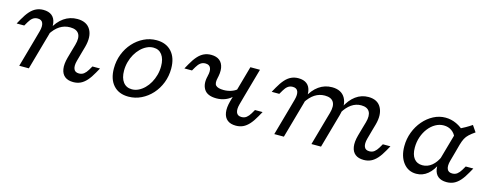

<svg xmlns="http://www.w3.org/2000/svg" viewBox="-23 -885 3463 1357"><g transform="rotate(15 1708.5 -206.5)"><path d="M445.2 -206.5 456.5 -246Q471.8 -300 454.4 -327.8Q437.1 -355.6 389.5 -355.6Q348.4 -355.6 314.5 -333.9Q280.6 -312.1 252.4 -266.9V-305.6Q283.1 -365.3 326.6 -395.6Q370.2 -425.8 424.2 -425.8Q493.5 -425.8 521.4 -377.4Q549.2 -329 527.4 -249.2L515.3 -206.5ZM170.2 -206.5 188.7 -273.4Q199.2 -312.1 190.3 -334.3Q181.5 -356.5 152.4 -356.5Q131.5 -356.5 116.5 -345.2Q101.6 -333.9 89.5 -312.9L72.6 -283.9H16.9L36.3 -318.5Q58.1 -357.3 79 -380.6Q100 -404 123.8 -414.9Q147.6 -425.8 175.8 -425.8Q214.5 -425.8 237.5 -407.7Q260.5 -389.5 266.1 -354.4Q271.8 -319.4 258.1 -269.4L240.3 -206.5ZM112.1 0 170.2 -206.5H240.3L182.3 0ZM496.8 -139.5Q486.3 -100.8 495.2 -78.6Q504 -56.5 533.1 -56.5Q554 -56.5 569 -68.1Q583.9 -79.8 596 -100L612.9 -129H668.5L649.2 -94.4Q628.2 -56.5 606.9 -32.7Q585.5 -8.9 562.1 2Q538.7 12.9 509.7 12.9Q471 12.9 448 -5.2Q425 -23.4 419.4 -58.5Q413.7 -93.5 427.4 -143.5L445.2 -206.5H515.3Z M912.9 11.3Q841.9 11.3 802.4 -33.1Q762.9 -77.4 762.9 -155.6Q762.9 -211.3 781.9 -260.1Q800.8 -308.9 834.3 -346Q867.7 -383.1 911.3 -404.4Q954.8 -425.8 1004 -425.8Q1074.2 -425.8 1114.5 -381.5Q1154.8 -337.1 1154.8 -258.1Q1154.8 -203.2 1135.9 -154.4Q1116.9 -105.6 1083.5 -68.5Q1050 -31.5 1006 -10.1Q962.1 11.3 912.9 11.3ZM923.4 -45.2Q948.4 -45.2 971.4 -56.5Q994.4 -67.7 1014.5 -87.5Q1034.7 -107.3 1049.6 -133.9Q1064.5 -160.5 1073 -191.5Q1081.5 -222.6 1081.5 -255.6Q1081.5 -308.9 1058.9 -339.1Q1036.3 -369.4 996 -369.4Q971 -369.4 947.6 -358.1Q924.2 -346.8 904 -327Q883.9 -307.3 868.5 -280.6Q853.2 -254 844.8 -223Q836.3 -191.9 836.3 -158.9Q836.3 -105.6 859.3 -75.4Q882.3 -45.2 923.4 -45.2Z M1516.9 -137.9Q1449.2 -137.9 1425.4 -177.4Q1401.6 -216.9 1418.5 -278.2L1416.9 -273.4Q1427.4 -312.1 1418.1 -334.3Q1408.9 -356.5 1379.8 -356.5Q1358.9 -356.5 1344 -345.2Q1329 -333.9 1316.9 -312.9L1300 -283.9H1244.4L1263.7 -318.5Q1285.5 -357.3 1306.5 -380.6Q1327.4 -404 1351.2 -414.9Q1375 -425.8 1403.2 -425.8Q1441.9 -425.8 1464.9 -407.7Q1487.9 -389.5 1494 -354.4Q1500 -319.4 1486.3 -269.4L1490.3 -284.7Q1478.2 -240.3 1493.5 -224.2Q1508.9 -208.1 1551.6 -208.1Q1579.8 -208.1 1606 -216.9Q1632.3 -225.8 1647.6 -240.3L1637.1 -187.9Q1614.5 -163.7 1583.5 -150.8Q1552.4 -137.9 1516.9 -137.9ZM1634.7 -206.5 1692.7 -412.9H1762.9L1704.8 -206.5ZM1686.3 -139.5Q1675.8 -100.8 1684.7 -78.6Q1693.5 -56.5 1722.6 -56.5Q1743.5 -56.5 1758.5 -68.1Q1773.4 -79.8 1785.5 -100L1802.4 -129H1858.1L1838.7 -94.4Q1817.7 -56.5 1796.4 -32.7Q1775 -8.9 1751.6 2Q1728.2 12.9 1699.2 12.9Q1660.5 12.9 1637.5 -5.2Q1614.5 -23.4 1608.9 -58.5Q1603.2 -93.5 1616.9 -143.5L1634.7 -206.5H1704.8Z M2308.1 -206.5 2319.4 -246Q2334.7 -300 2317.7 -327.8Q2300.8 -355.6 2254 -355.6Q2213.7 -355.6 2180.2 -333.9Q2146.8 -312.1 2118.5 -266.9V-305.6Q2149.2 -365.3 2191.9 -395.6Q2234.7 -425.8 2287.9 -425.8Q2356.5 -425.8 2384.3 -377.4Q2412.1 -329 2390.3 -249.2L2378.2 -206.5ZM2570.2 -206.5 2582.3 -248.4Q2596.8 -300 2580.6 -327.8Q2564.5 -355.6 2519.4 -355.6Q2481.5 -355.6 2448.8 -333.1Q2416.1 -310.5 2390.3 -266.9V-305.6Q2420.2 -365.3 2461.7 -395.6Q2503.2 -425.8 2554 -425.8Q2621 -425.8 2647.6 -377Q2674.2 -328.2 2653.2 -251.6L2640.3 -206.5ZM2036.3 -206.5 2054.8 -273.4Q2065.3 -312.1 2056.5 -334.3Q2047.6 -356.5 2018.5 -356.5Q1997.6 -356.5 1982.7 -345.2Q1967.7 -333.9 1955.6 -312.9L1938.7 -283.9H1883.1L1902.4 -318.5Q1924.2 -357.3 1945.2 -380.6Q1966.1 -404 1989.9 -414.9Q2013.7 -425.8 2041.9 -425.8Q2080.6 -425.8 2103.6 -407.7Q2126.6 -389.5 2132.3 -354.4Q2137.9 -319.4 2124.2 -269.4L2106.5 -206.5ZM1978.2 0 2036.3 -206.5H2106.5L2048.4 0ZM2250 0 2308.1 -206.5H2378.2L2320.2 0ZM2621.8 -139.5Q2611.3 -100.8 2620.2 -78.6Q2629 -56.5 2658.1 -56.5Q2679 -56.5 2694 -68.1Q2708.9 -79.8 2721 -100L2737.9 -129H2793.5L2774.2 -94.4Q2753.2 -56.5 2731.9 -32.7Q2710.5 -8.9 2687.1 2Q2663.7 12.9 2634.7 12.9Q2596 12.9 2573 -5.2Q2550 -23.4 2544.4 -58.5Q2538.7 -93.5 2552.4 -143.5L2570.2 -206.5H2640.3Z M3018.5 11.3Q2959.7 11.3 2923.8 -34.7Q2887.9 -80.6 2887.9 -155.6Q2887.9 -209.7 2906.5 -258.5Q2925 -307.3 2957.3 -344.8Q2989.5 -382.3 3031 -404Q3072.6 -425.8 3118.5 -425.8Q3159.7 -425.8 3198.8 -407.7Q3237.9 -389.5 3267.7 -356.5L3214.5 -303.2Q3204 -333.9 3179 -351.6Q3154 -369.4 3120.2 -369.4Q3088.7 -369.4 3060.1 -353.2Q3031.5 -337.1 3009.3 -308.5Q2987.1 -279.8 2974.6 -243.1Q2962.1 -206.5 2962.1 -165.3Q2962.1 -113.7 2983.9 -85.9Q3005.6 -58.1 3045.2 -58.1Q3083.1 -58.1 3114.1 -83.5Q3145.2 -108.9 3165.3 -156.5L3162.1 -105.6Q3138.7 -49.2 3102 -19Q3065.3 11.3 3018.5 11.3ZM3176.6 -206.5 3223.4 -371.8Q3249.2 -384.7 3272.2 -397.6Q3295.2 -410.5 3317.7 -425.8L3349.2 -379.8Q3323.4 -362.1 3306.9 -346.8Q3290.3 -331.5 3280.6 -312.9Q3271 -294.4 3262.9 -266.1L3246.8 -206.5ZM3228.2 -139.5Q3217.7 -100.8 3226.6 -78.6Q3235.5 -56.5 3264.5 -56.5Q3285.5 -56.5 3300.4 -68.1Q3315.3 -79.8 3327.4 -100L3344.4 -129H3400L3380.6 -94.4Q3359.7 -56.5 3338.3 -32.7Q3316.9 -8.9 3293.5 2Q3270.2 12.9 3241.1 12.9Q3202.4 12.9 3179.4 -5.2Q3156.5 -23.4 3150.8 -58.5Q3145.2 -93.5 3158.9 -143.5L3176.6 -206.5H3246.8Z"/></g></svg>

Font: Playfair 5pt SemiExpanded Light
Style: Italic
Weight: 300
Width: 6
Italic angle: -15.6°
Designer: Claus Eggers Sørensen
Foundry: Claus Eggers Sørensen
Version: Version 2.203